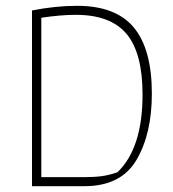

<svg xmlns="http://www.w3.org/2000/svg" viewBox="-20 -640 596 660"><path d="M90 -604Q170 -620 245 -620Q378 -620 440 -545.5Q502 -471 502 -318Q502 -180 449 -90Q396 0 270 0H90ZM266 -31Q304 -31 330 -34.5Q356 -38 384 -48Q470 -131 470 -315Q470 -458 415 -523.5Q360 -589 241 -589Q188 -589 122 -579V-31Z"/></svg>

Font: Athiti ExtraLight
Style: Regular
Weight: 275
Designer: CadsonDemak Team
Foundry: CadsonDemak
Version: Version 1.033